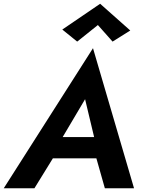

<svg xmlns="http://www.w3.org/2000/svg" viewBox="-50 -1000 760 1020"><path d="M470 -867 360 -779 281 -843 482 -980 642 -838 548 -779ZM507 0 462 -159H231L133 0H-30L444 -744L662 0ZM402 -473 283 -272H450Z"/></svg>

Font: Von Semi
Style: Italic
Weight: 600
Version: Version 4.000; ttfautohint (v1.8.4.7-5d5b)